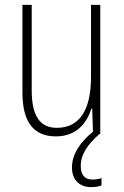

<svg xmlns="http://www.w3.org/2000/svg" viewBox="-20 -549 507 787"><path d="M311 131C311 84 338 44 388 0H391V-529H353V-233C353 -91 301 -25 213 -25C146 -25 110 -71 110 -178V-529H72V-170C72 -51 116 10 209 10C295 10 336 -46 355 -104H358L361 -9C308 34 275 84 275 137C275 189 306 218 354 218C372 218 387 215 396 211V181C389 184 373 187 359 187C327 187 311 168 311 131Z"/></svg>

Font: Noto Sans Gurmukhi UI Condensed ExtraLight
Style: Regular
Weight: 200
Width: 3
Designer: Jelle Bosma - Monotype Design Team
Foundry: Monotype Imaging Inc.
Version: Version 2.004